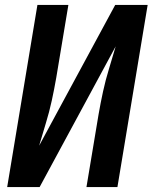

<svg xmlns="http://www.w3.org/2000/svg" viewBox="-20 -755 616 775"><path d="M9 0H140L447 -568Q434 -523 420 -477.5Q406 -432 396 -386Q386 -340 378 -294L329 0H454L576 -735H445L138 -167Q151 -212 165 -257.5Q179 -303 189 -349Q199 -395 207 -441L256 -735H131Z"/></svg>

Font: Iosevka Sparkle Oblique
Style: Bold
Weight: 700
Italic angle: -9°
Designer: Belleve Invis
Foundry: Belleve Invis
Version: Version 4.5.0; ttfautohint (v1.8.3)